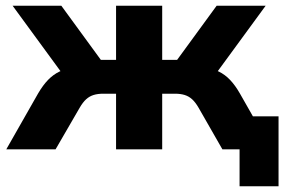

<svg xmlns="http://www.w3.org/2000/svg" viewBox="-20 -521 1021 670"><path d="M816 129V0H777V-115H952V129ZM2 0 113 -195Q130 -224 148 -242.5Q166 -261 188 -271.5Q210 -282 238 -285L215 -240L24 -501H194L332 -312H385V-501H546V-312H598L736 -501H907L716 -240L692 -285Q721 -282 743 -271.5Q765 -261 783 -242Q801 -223 817 -195L928 0H756L673 -145Q662 -164 650.5 -174.5Q639 -185 624.5 -189.5Q610 -194 591 -194H546V0H385V-194H340Q321 -194 306.5 -189.5Q292 -185 280.5 -174.5Q269 -164 258 -145L174 0Z"/></svg>

Font: Nunito Sans 8pt ExtraBold
Style: Regular
Weight: 800
Version: Version 3.101;gftools[0.9.27]